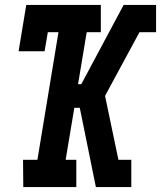

<svg xmlns="http://www.w3.org/2000/svg" viewBox="-20 -755 650 775"><path d="M367 0 302 -320H280L245 -110H288V0H74L73 -110H131L216 -625H173L160 -548H55L86 -735H387V-625H330L295 -415H308L479 -735H610V-625H543L404 -368L458 -110H510V0Z"/></svg>

Font: Iosevka HT Extrabold Extended
Style: Italic
Weight: 800
Width: 7
Italic angle: -9°
Monospace: yes
Designer: Belleve Invis
Foundry: Belleve Invis
Version: Version 32.3.0; ttfautohint (v1.8.4)